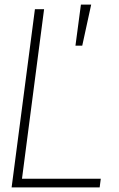

<svg xmlns="http://www.w3.org/2000/svg" viewBox="-20 -820 520 840"><path d="M416 0H30.8L132.8 -779.8H172.9L76.2 -38.1H420.9ZM334 -799.8H378.9L339.8 -620.1H310.1Z"/></svg>

Font: Cooper Hewitt
Style: Light Italic
Weight: 704
Designer: Village Type and Design LLC
Foundry: Cooper Hewitt Smithsonian Design Museum
Version: 1.000